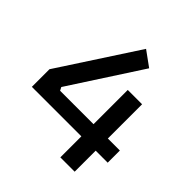

<svg xmlns="http://www.w3.org/2000/svg" viewBox="-198 -898 1047 1047"><g transform="rotate(45 326.0 -374.5)"><path d="M535.2 0H424.8V-162.1H43V-297.9L336.9 -749L423.8 -686L157.2 -274.9L167 -255.9H424.8V-520H535.2V-255.9H627.9V-162.1H535.2Z"/></g></svg>

Font: Sora Medium
Style: Regular
Weight: 500
Designer: Jonathan Barnbrook, Julián Moncada
Foundry: Barnbrook Fonts
Version: Version 2.000